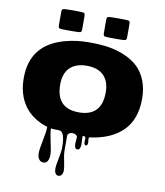

<svg xmlns="http://www.w3.org/2000/svg" viewBox="-121 -980 1213 1411"><g transform="rotate(10 485.0 -274.5)"><path d="M337.9 -731H284.2Q241.2 -731 232.7 -734.4Q224.1 -737.8 224.1 -759.3V-853.5Q224.1 -875 232.7 -878.4Q241.2 -881.8 284.2 -881.8H337.9Q380.9 -881.8 389.4 -878.4Q397.9 -875 397.9 -853.5V-759.3Q397.9 -737.8 389.4 -734.4Q380.9 -731 337.9 -731ZM673.8 -731H619.1Q576.2 -731 567.9 -734.4Q559.6 -737.8 559.6 -759.3V-853.5Q559.6 -875 567.9 -878.4Q576.2 -881.8 619.1 -881.8H673.8Q716.8 -881.8 725.1 -878.4Q733.4 -875 733.4 -853.5V-759.3Q733.4 -737.8 725.1 -734.4Q716.8 -731 673.8 -731ZM493.7 79.1 497.1 32.2Q497.1 20 485.4 13.4Q473.6 6.8 460 6.8Q446.3 6.8 435.5 14.2Q424.8 21.5 424.8 35.2V147.5Q424.8 171.9 435.1 219.2Q445.3 266.6 445.3 286.9Q445.3 307.1 436.5 320.3Q427.7 333.5 412.4 333.5Q397 333.5 389.2 319.8Q381.3 306.2 381.3 284.2Q381.3 262.2 392.6 208Q403.8 153.8 403.8 124Q403.8 3.4 358.9 3.4Q298.3 3.4 298.3 -1.5V-0.5Q298.3 33.2 313.2 98.4Q328.1 163.6 328.1 191.9Q328.1 220.2 317.9 238.5Q307.6 256.8 286.4 256.8Q265.1 256.8 253.2 239.3Q241.2 221.7 241.2 193.6Q241.2 165.5 255.4 97.4Q269.5 29.3 269.5 -5.9Q153.8 -42.5 95.5 -125.5Q37.1 -208.5 37.1 -330.6Q37.1 -583.5 292 -649.9Q374.5 -671.4 462.6 -671.4Q550.8 -671.4 612.5 -661.6Q674.3 -651.9 732.2 -627.2Q790 -602.5 830.8 -564.7Q871.6 -526.9 896 -467Q920.4 -407.2 920.4 -330.6Q920.4 -174.3 832.5 -88.6Q744.6 -2.9 585.4 16.6Q583.5 20 583.5 27.3L585.9 54.2Q585.9 79.1 572.3 79.1Q558.6 79.1 558.6 55.2L560.1 27.8Q560.1 13.2 539.1 13.2Q537.1 17.6 537.1 29.8L539.6 77.1Q539.6 91.8 534.2 105.5Q528.8 119.1 516.1 119.1Q493.7 119.1 493.7 79.1ZM309.1 -330.1Q309.1 -151.4 479 -151.4Q648.9 -151.4 648.9 -330.1Q648.9 -412.1 605 -455.6Q561 -499 479 -499Q397 -499 353 -455.6Q309.1 -412.1 309.1 -330.1Z"/></g></svg>

Font: Nosifer Caps
Style: Regular
Weight: 800
Version: Version 001.002